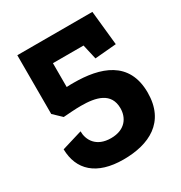

<svg xmlns="http://www.w3.org/2000/svg" viewBox="-158 -763 833 886"><g transform="rotate(-30 258.0 -320.0)"><path d="M496 -201C496 -370 363 -411 222 -411C210 -411 197 -411 185 -410V-537H348L366 -458L480 -468L461 -651H61V-338L104 -297C134 -299 166 -302 198 -302C278 -302 351 -285 351 -201C351 -152 321 -103 245 -103C166 -103 138 -155 138 -201L29 -168C31 -58 102 11 246 11C382 11 496 -44 496 -201Z"/></g></svg>

Font: Zilla Slab Bold
Style: Regular
Weight: 700
Designer: Typotheque.com
Foundry: Typotheque type foundry
Version: Version 1.3; 2018